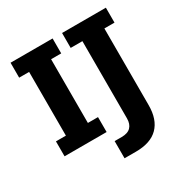

<svg xmlns="http://www.w3.org/2000/svg" viewBox="-172 -724 1000 1036"><g transform="rotate(-30 328.0 -206.0)"><path d="M34 0V-93H96V-490H34V-583H296V-490H233V-93H296V0ZM380 171H309V64H353Q391 64 409.5 45Q428 26 428 -9V-490H355V-583H628V-490H565V-12Q565 77 518.5 124Q472 171 380 171Z"/></g></svg>

Font: Rokkitt
Style: Bold
Weight: 700
Designer: Vernon Adams
Foundry: Vernon Adams
Version: Version 3.103